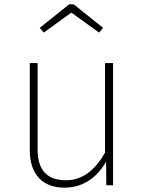

<svg xmlns="http://www.w3.org/2000/svg" viewBox="-20 -852 663 883"><path d="M181 -702 308 -794 436 -702 454 -724 319 -832H298L163 -724ZM500 -562H463V-150C421 -76 365 -23 283 -23C200 -23 153 -66 153 -164V-562H117V-161C117 -50 176 11 276 11C369 11 431 -43 468 -109L469 0H500Z"/></svg>

Font: Glow Sans SC Normal ExtraLight
Style: Regular
Weight: 200
Designer: Ryoko NISHIZUKA (kana, bopomofo & ideographs); Paul D. Hunt (Latin, Greek & Cyrillic); Sandoll Communications, Soo-young
Version: Version 0.93